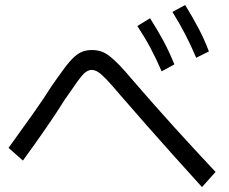

<svg xmlns="http://www.w3.org/2000/svg" viewBox="-20 -859 920 772"><path d="M630 -572.2Q608.9 -621.1 585.6 -665Q562.2 -708.9 532.2 -754.4L583.3 -785.6Q613.3 -738.9 637.2 -694.4Q661.1 -650 681.1 -600ZM768.9 -626.7Q747.8 -676.7 725 -720.6Q702.2 -764.4 673.3 -811.1L724.4 -838.9Q753.3 -792.2 777.2 -747.2Q801.1 -702.2 820 -652.2ZM792.2 -106.7Q730 -175.6 675 -236.7Q620 -297.8 568.9 -356.1Q517.8 -414.4 465.6 -474.4Q430 -516.7 408.9 -538.9Q387.8 -561.1 374.4 -569.4Q361.1 -577.8 348.9 -577.8Q336.7 -577.8 324.4 -568.9Q312.2 -560 293.3 -533.9Q274.4 -507.8 240 -457.8Q208.9 -407.8 168.3 -348.9Q127.8 -290 72.2 -213.3L14.4 -264.4Q70 -341.1 112.8 -401.7Q155.6 -462.2 187.8 -513.3Q218.9 -557.8 240 -586.1Q261.1 -614.4 278.3 -630Q295.6 -645.6 312.2 -651.7Q328.9 -657.8 348.9 -657.8Q368.9 -657.8 385 -652.8Q401.1 -647.8 418.3 -635Q435.6 -622.2 458.9 -598.3Q482.2 -574.4 515.6 -534.4Q600 -436.7 680 -348.3Q760 -260 846.7 -167.8Z"/></svg>

Font: Paperlogy 4 Regular
Style: Regular
Weight: 400
Designer: redesigned by Lee Juim, glyphs from Gmarket Sans & Montserrat
Foundry: PT&
Version: Version 1.001